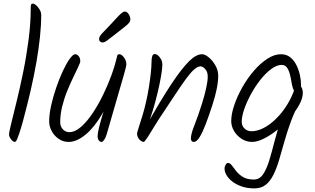

<svg xmlns="http://www.w3.org/2000/svg" viewBox="-20 -802 1744 1062"><path d="M108 -136Q102 -114 96.5 -95.5Q91 -77 86 -62.5Q81 -48 77 -37.5Q73 -27 69 -22Q65 -17 62 -17Q57 -17 51.5 -21Q46 -25 41 -31.5Q36 -38 33 -45Q30 -52 30 -58Q30 -70 42 -119Q54 -168 72 -241Q90 -314 108 -402Q126 -490 138 -581.5Q150 -673 150 -757Q150 -771 152 -776.5Q154 -782 163 -782Q167 -782 174.5 -777Q182 -772 189.5 -763Q197 -754 202.5 -743Q208 -732 208 -720Q208 -663 201 -596.5Q194 -530 181 -456Q168 -382 149.5 -301.5Q131 -221 108 -136Z M593 -668Q609 -685 623.5 -701Q638 -717 650 -727.5Q662 -738 670 -738Q679 -738 686 -731Q693 -724 697 -714Q701 -704 701 -695Q701 -685 693.5 -675.5Q686 -666 669.5 -653.5Q653 -641 627 -620Q590 -591 574 -579Q558 -567 547 -567Q540 -567 534 -572Q528 -577 528 -586Q528 -600 544 -616.5Q560 -633 593 -668ZM424 -464Q424 -456 413 -432.5Q402 -409 385.5 -375Q369 -341 352 -299.5Q335 -258 324 -213.5Q313 -169 313 -125Q313 -102 328 -86.5Q343 -71 363 -71Q395 -71 428.5 -100.5Q462 -130 493.5 -177.5Q525 -225 551.5 -280Q578 -335 596.5 -386Q615 -437 623 -472Q627 -489 629 -495.5Q631 -502 641 -502Q647 -502 653.5 -497Q660 -492 666 -484Q672 -476 675.5 -466Q679 -456 679 -445Q679 -437 665 -387.5Q651 -338 626.5 -254.5Q602 -171 570 -59Q564 -39 556 -28Q548 -17 542 -17Q533 -17 526.5 -25.5Q520 -34 520 -50Q520 -66 528 -98Q536 -130 548.5 -171.5Q561 -213 576 -254L583 -252Q566 -208 545 -171.5Q524 -135 501 -106.5Q478 -78 454 -58Q430 -38 406 -27.5Q382 -17 360 -17Q336 -17 316.5 -27Q297 -37 282.5 -53.5Q268 -70 260 -90Q252 -110 252 -130Q252 -170 263 -219Q274 -268 291 -317.5Q308 -367 327.5 -409Q347 -451 365.5 -476.5Q384 -502 396 -502Q407 -502 415.5 -491Q424 -480 424 -464Z M878 -445Q878 -422 870.5 -379Q863 -336 851 -286Q839 -236 824.5 -188.5Q810 -141 796 -109L784 -99Q827 -174 862.5 -233Q898 -292 927.5 -336.5Q957 -381 981.5 -412.5Q1006 -444 1026.5 -464Q1047 -484 1064.5 -493Q1082 -502 1098 -502Q1114 -502 1135 -484.5Q1156 -467 1171.5 -440Q1187 -413 1187 -383Q1187 -351 1178.5 -309Q1170 -267 1154 -219Q1136 -163 1118.5 -117Q1101 -71 1084.5 -44Q1068 -17 1052 -17Q1044 -17 1040 -22Q1036 -27 1036 -37Q1036 -61 1056 -111Q1076 -161 1098 -231Q1112 -276 1120.5 -315Q1129 -354 1129 -379Q1129 -405 1115 -420Q1101 -435 1090 -435Q1073 -435 1053 -417Q1033 -399 1008.5 -365.5Q984 -332 954 -286.5Q924 -241 888 -187Q860 -146 836 -106.5Q812 -67 796 -42Q780 -17 774 -17Q769 -17 762.5 -21Q756 -25 750.5 -31Q745 -37 741.5 -45.5Q738 -54 738 -63Q738 -68 746.5 -94.5Q755 -121 767 -159.5Q779 -198 788 -239Q797 -278 803.5 -319Q810 -360 814 -396.5Q818 -433 818 -456Q818 -479 822 -491Q826 -503 836 -503Q845 -503 854.5 -495Q864 -487 871 -473.5Q878 -460 878 -445Z M1645 -334Q1645 -311 1638 -300Q1631 -289 1620 -289Q1611 -289 1605 -302Q1599 -315 1594 -338Q1590 -365 1584 -389Q1578 -413 1567.5 -428Q1557 -443 1538 -443Q1511 -443 1480.5 -420.5Q1450 -398 1421 -361.5Q1392 -325 1368.5 -282Q1345 -239 1331 -198.5Q1317 -158 1317 -128Q1317 -105 1333 -90.5Q1349 -76 1371 -76Q1395 -76 1421.5 -86.5Q1448 -97 1475 -117.5Q1502 -138 1527 -166.5Q1552 -195 1573 -230.5Q1594 -266 1609 -308Q1612 -317 1617.5 -323.5Q1623 -330 1633 -330Q1640 -330 1644.5 -324Q1649 -318 1652 -308.5Q1655 -299 1655 -289Q1655 -259 1635.5 -223Q1616 -187 1584 -150.5Q1552 -114 1514.5 -84Q1477 -54 1440 -35.5Q1403 -17 1374 -17Q1343 -17 1316.5 -34Q1290 -51 1274.5 -77.5Q1259 -104 1259 -132Q1259 -171 1275.5 -220Q1292 -269 1320 -318.5Q1348 -368 1383.5 -409.5Q1419 -451 1458 -476.5Q1497 -502 1534 -502Q1564 -502 1585 -485.5Q1606 -469 1619 -443Q1632 -417 1638.5 -388Q1645 -359 1645 -334ZM1593 -265 1641 -243Q1610 -187 1589 -130Q1568 -73 1553 -19Q1538 35 1524 82Q1510 129 1492.5 164.5Q1475 200 1450 220Q1425 240 1387 240Q1348 240 1317.5 229.5Q1287 219 1265.5 202.5Q1244 186 1233 167Q1222 148 1222 130Q1222 124 1224.5 117Q1227 110 1231.5 104.5Q1236 99 1240 99Q1252 99 1262.5 113Q1273 127 1287 145Q1301 163 1324 177Q1347 191 1384 191Q1415 191 1434.5 163Q1454 135 1468.5 88Q1483 41 1498 -18.5Q1513 -78 1535.5 -141.5Q1558 -205 1593 -265Z"/></svg>

Font: Kalam Variable Light
Style: Regular
Weight: 300
Designer: Lipi Raval, Jonny Pinhorn
Foundry: Indian Type Foundry
Version: Version 3.000